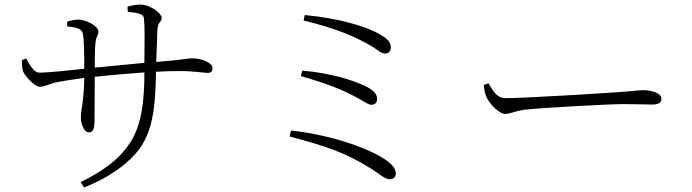

<svg xmlns="http://www.w3.org/2000/svg" viewBox="-20 -781 3040 843"><path d="M155 -400C176 -400 198 -413 224 -419C255 -425 296 -432 350 -439C348 -329 335 -301 335 -265C335 -240 347 -200 371 -200C389 -200 395 -215 395 -255L396 -444C462 -451 540 -458 614 -463C614 -347 604 -234 551 -154C497 -71 410 -18 334 18L349 42C468 -4 552 -72 592 -127C659 -218 662 -345 665 -466C703 -468 738 -469 767 -469C837 -469 871 -461 891 -461C908 -461 913 -468 913 -481C913 -508 860 -525 824 -525C802 -525 792 -519 666 -509L671 -649C673 -687 690 -682 690 -703C690 -722 640 -761 595 -761C578 -761 559 -757 540 -752L541 -729C582 -725 610 -721 612 -701C616 -663 615 -600 614 -505L396 -484C396 -532 397 -574 399 -591C401 -622 412 -623 412 -643C412 -668 355 -695 325 -695C310 -695 290 -691 275 -686V-665C316 -661 338 -655 343 -636C350 -612 350 -527 350 -479C292 -473 193 -462 153 -462C129 -462 111 -495 95 -524L76 -517C76 -503 77 -478 82 -466C92 -444 133 -400 155 -400Z M1691 6C1709 6 1718 -6 1718 -19C1718 -39 1704 -58 1672 -80C1608 -124 1452 -186 1258 -208L1251 -182C1401 -141 1489 -117 1618 -35C1650 -14 1671 6 1691 6ZM1611 -321C1626 -321 1636 -331 1636 -345C1636 -369 1619 -386 1582 -404C1531 -428 1435 -460 1307 -471L1301 -447C1429 -410 1496 -382 1562 -344C1585 -331 1599 -321 1611 -321ZM1673 -546C1685 -546 1696 -556 1696 -572C1696 -597 1681 -614 1628 -641C1573 -667 1473 -700 1318 -715L1313 -691C1460 -655 1542 -620 1618 -574C1643 -558 1656 -545 1673 -546Z M2197 -281C2224 -281 2235 -293 2289 -300C2363 -308 2656 -324 2717 -324C2776 -324 2811 -322 2844 -322C2876 -322 2884 -333 2884 -348C2884 -372 2840 -385 2806 -385C2780 -385 2756 -380 2689 -376C2647 -373 2286 -350 2200 -350C2161 -350 2145 -382 2125 -415L2104 -408C2106 -390 2108 -375 2115 -357C2128 -326 2171 -281 2197 -281Z"/></svg>

Font: Source Han Serif CN Light
Style: Regular
Weight: 300
Designer: Ryoko NISHIZUKA 西塚涼子 (kana & ideographs); Frank Grießhammer (Latin, Greek & Cyrillic); Wenlong ZHANG 张文龙 (bopomofo); San
Foundry: Adobe
Version: Version 2.003;hotconv 1.1.1;makeotfexe 2.6.0